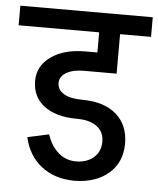

<svg xmlns="http://www.w3.org/2000/svg" viewBox="-84 -681 611 741"><g transform="rotate(5 221.5 -310.5)"><path d="M231 -409Q189 -409 163.5 -394Q138 -379 138 -354Q138 -327 163.5 -312Q189 -297 235 -297Q319 -297 366.5 -256Q414 -215 414 -143Q414 -70 364 -27Q314 16 232 17H231H230Q154 16 103 -24Q52 -64 36 -135L119 -153Q134 -108 163 -83Q192 -58 231 -58Q273 -58 299.5 -81Q326 -104 326 -143Q326 -180 298.5 -201Q271 -222 222 -222Q140 -222 93.5 -257Q47 -292 47 -354Q47 -412 97.5 -448Q148 -484 231 -484H277V-562H-35V-638H478V-562H358V-409Z"/></g></svg>

Font: Akshar
Style: Regular
Weight: 400
Designer: Tall Chai
Foundry: Tall Chai
Version: Version 1.000